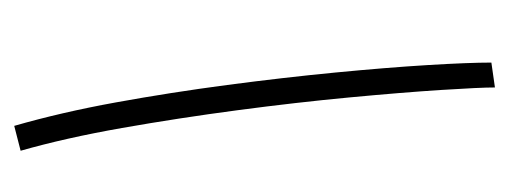

<svg xmlns="http://www.w3.org/2000/svg" viewBox="-243 -472 716 270"><g transform="rotate(-90 115.0 -337.0)"><path d="M162 -4 127 1Q127 -20 123.5 -74.5Q120 -129 113 -203.5Q106 -278 95 -361Q84 -444 70 -523.5Q56 -603 38 -666L73 -675Q92 -609 106 -532Q120 -455 130.5 -375.5Q141 -296 148 -223.5Q155 -151 158.5 -93.5Q162 -36 162 -4Z"/></g></svg>

Font: Noto Sans Arabic UI XLt
Style: Regular
Weight: 200
Designer: Monotype Design Team, Nadine Chahine and Nizar Qandah
Foundry: Monotype Imaging Inc.
Version: Version 2.010; ttfautohint (v1.8.4.7-5d5b)